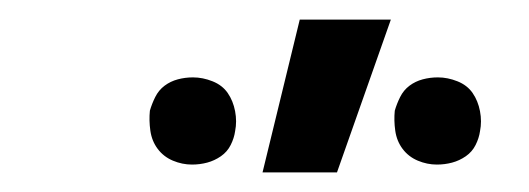

<svg xmlns="http://www.w3.org/2000/svg" viewBox="-20 -776 540 196"><path d="M248 -600 286 -756H379L324 -600ZM426 -608Q416 -608 406.5 -612Q397 -616 391 -624Q385 -632 383.5 -642.5Q382 -653 383 -663Q385 -670 388.5 -677Q392 -684 398 -688.5Q404 -693 411.5 -695Q419 -697 427 -697Q437 -697 447 -693Q457 -689 462.5 -681Q468 -673 470 -662.5Q472 -652 470 -642Q469 -635 465.5 -628Q462 -621 455.5 -616.5Q449 -612 441.5 -610Q434 -608 426 -608ZM176 -608Q166 -608 156.5 -612Q147 -616 141 -624Q135 -632 133.5 -642.5Q132 -653 133 -663Q135 -670 138.5 -677Q142 -684 148 -688.5Q154 -693 161.5 -695Q169 -697 177 -697Q187 -697 197 -693Q207 -689 212.5 -681Q218 -673 220 -662.5Q222 -652 220 -642Q219 -635 215.5 -628Q212 -621 205.5 -616.5Q199 -612 191.5 -610Q184 -608 176 -608Z"/></svg>

Font: Iosevka SS18 Semibold
Style: Italic
Weight: 600
Italic angle: -9°
Monospace: yes
Designer: Belleve Invis
Foundry: Belleve Invis
Version: Version 25.1.1; ttfautohint (v1.8.4)